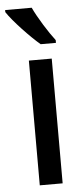

<svg xmlns="http://www.w3.org/2000/svg" viewBox="-69 -797 360 828"><g transform="rotate(-5 111.5 -383.0)"><path d="M101 -766H-14V-757C12 -717 85 -640 126 -606H192V-618C164 -654 122 -721 101 -766ZM168 0V-540H69V0Z"/></g></svg>

Font: Noto Sans Gurmukhi UI Condensed Medium
Style: Regular
Weight: 500
Width: 3
Designer: Jelle Bosma - Monotype Design Team
Foundry: Monotype Imaging Inc.
Version: Version 2.004